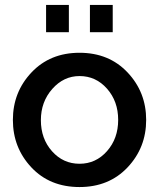

<svg xmlns="http://www.w3.org/2000/svg" viewBox="-20 -745 642 775"><path d="M258 -615H166V-725H258ZM435 -615H343V-725H435ZM301 10Q181 10 106.5 -69.5Q32 -149 32 -261Q32 -373 107 -452.5Q182 -532 301 -532Q420 -532 495 -452.5Q570 -373 570 -261Q570 -149 495 -69.5Q420 10 301 10ZM145 -260Q145 -185 190 -134.5Q235 -84 301 -84Q367 -84 412 -135Q457 -186 457 -261Q457 -336 412 -387Q367 -438 301 -438Q237 -438 191 -386Q145 -334 145 -260Z"/></svg>

Font: Raleway
Style: Regular
Weight: 600
Designer: Matt McInerney, Pablo Impallari, Rodrigo Fuenzalida
Foundry: Matt McInerney, Pablo Impallari, Rodrigo Fuenzalida
Version: Version 1.000;PS 001.001;hotconv 1.0.56; ttfautohint (v1.5)